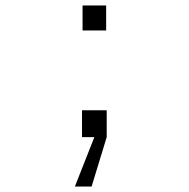

<svg xmlns="http://www.w3.org/2000/svg" viewBox="-20 -500 690 700"><path d="M279 0V-98H369V0L314 180H253L324 0ZM281 -389V-480H367V-389Z"/></svg>

Font: Azeret Mono Thin ExtraLight
Style: Regular
Weight: 250
Version: Version 1.002